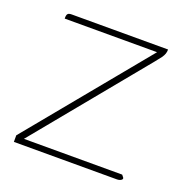

<svg xmlns="http://www.w3.org/2000/svg" viewBox="-83 -474 525 549"><g transform="rotate(20 179.5 -199.5)"><path d="M39 -18H338L342 -13Q347 -8 342 -4Q337 0 328 0H15V-20L312 -381H31V-384Q31 -392 34 -395.5Q37 -399 46 -399H339Q339 -392 337 -386Q335 -380 330 -373Q325 -366 315 -354Z"/></g></svg>

Font: Genos Thin Thin
Style: Regular
Weight: 250
Version: Version 1.010